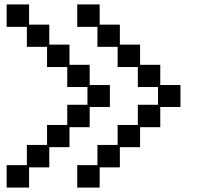

<svg xmlns="http://www.w3.org/2000/svg" viewBox="-20 -738 893 865"><path d="M328 107V6H419V-85H510V-175H601V-266H692V-346H601V-436H510V-527H419V-617H328V-718H429V-627H520V-537H611V-446H702V-355H793V-256H702V-165H611V-75H520V16H429V107ZM10 107V6H101V-85H192V-175H283V-266H374V-346H283V-436H192V-527H101V-617H10V-718H111V-627H202V-537H293V-446H384V-355H475V-256H384V-165H293V-75H202V16H111V107Z"/></svg>

Font: Pixelify Sans
Style: Regular
Weight: 400
Designer: Stefie Justprince
Foundry: Typecalism Foundryline
Version: Version 1.000;February 13, 2025;FontCreator 15.0.0.3015 64-b